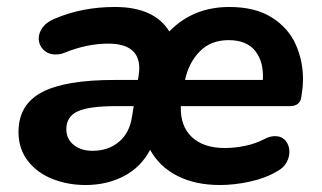

<svg xmlns="http://www.w3.org/2000/svg" viewBox="-20 -520 923 550"><path d="M33 -142Q33 -220 99.5 -255.5Q166 -291 308 -291H375L377 -302Q379 -318 379 -324Q379 -395 290 -395Q229 -395 165 -369Q154 -364 139 -364Q118 -364 104.5 -377.5Q91 -391 91 -410Q91 -427 103 -442.5Q115 -458 138 -467Q216 -500 309 -500Q422 -500 465 -430Q533 -500 637 -500Q711 -500 758.5 -470Q806 -440 827 -393Q848 -346 848 -293Q848 -273 845 -255L843 -241Q839 -216 810 -216H498Q496 -159 529.5 -127.5Q563 -96 624 -96Q653 -96 683.5 -102.5Q714 -109 738 -122Q753 -130 768 -130Q787 -130 798 -117Q809 -104 809 -85Q809 -69 800.5 -54Q792 -39 775 -30Q742 -10 697 0Q652 10 610 10Q539 10 487.5 -16.5Q436 -43 410 -91Q384 -41 335 -15.5Q286 10 225 10Q174 10 130 -7.5Q86 -25 59.5 -59.5Q33 -94 33 -142ZM245 -88Q290 -88 320.5 -113.5Q351 -139 358 -185L363 -216H313Q235 -216 202.5 -201Q170 -186 170 -150Q170 -122 191 -105Q212 -88 245 -88ZM733 -291Q736 -342 711.5 -373.5Q687 -405 635 -405Q584 -405 552.5 -373Q521 -341 510 -291Z"/></svg>

Font: SN Pro Bold
Style: Bold Italic
Weight: 700
Italic angle: -9°
Designer: Tobias Whetton
Foundry: Supernotes
Version: Version 1.003